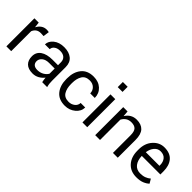

<svg xmlns="http://www.w3.org/2000/svg" viewBox="104 -1656 2558 2558"><g transform="rotate(45 1383.5 -376.5)"><path d="M324.2 -446.8 271.5 -449.7Q230 -449.7 203.1 -430.7Q176.3 -411.6 161.6 -376V0H70.8V-528.3H151.9L160.6 -451.7L162.1 -451.2Q184.1 -492.2 217.3 -515.1Q250.5 -538.1 295.4 -538.1Q307.1 -538.1 318.6 -536.4Q330.1 -534.7 336.4 -532.7Z M745.6 0Q740.7 -24.9 738.3 -41Q735.8 -57.1 734.9 -74.7Q706.5 -37.6 664.6 -13.9Q622.6 9.8 572.3 9.8Q488.8 9.8 446.5 -31.5Q404.3 -72.8 404.3 -147.5Q404.3 -224.6 464.8 -266.6Q525.4 -308.6 632.8 -308.6H734.9V-362.3Q734.9 -410.6 705.1 -437.7Q675.3 -464.8 620.1 -464.8Q568.8 -464.8 537.4 -440.7Q505.9 -416.5 505.9 -381.8H415.5Q415.5 -442.9 473.6 -490.5Q531.7 -538.1 625 -538.1Q716.3 -538.1 770.8 -493.2Q825.2 -448.2 825.2 -361.3V-106.4Q825.2 -78.1 828.1 -52.2Q831.1 -26.4 838.9 0ZM585.4 -67.9Q636.2 -67.9 676.5 -91.3Q716.8 -114.7 734.9 -148.9V-246.1H629.9Q566.9 -246.1 530.8 -216.6Q494.6 -187 494.6 -145.5Q494.6 -108.9 517.3 -88.4Q540 -67.9 585.4 -67.9Z M1179.2 -63Q1229.5 -63 1266.4 -92.3Q1303.2 -121.6 1303.7 -166.5H1389.6Q1389.2 -94.2 1326.9 -42.2Q1264.6 9.8 1179.2 9.8Q1063 9.8 1003.4 -64.2Q943.8 -138.2 943.8 -253.9V-274.4Q943.8 -389.6 1003.4 -463.9Q1063 -538.1 1179.2 -538.1Q1272.5 -538.1 1330.8 -484.4Q1389.2 -430.7 1389.6 -346.7H1303.7Q1303.2 -397.5 1268.6 -431.2Q1233.9 -464.8 1179.2 -464.8Q1100.6 -464.8 1067.6 -410.4Q1034.7 -356 1034.7 -274.4V-253.9Q1034.7 -170.4 1067.4 -116.7Q1100.1 -63 1179.2 -63Z M1594.2 0H1503.9V-528.3H1594.2ZM1594.2 -665H1503.9V-761.7H1594.2Z M1825.7 -528.3 1832 -449.2 1833.5 -448.7Q1859.4 -491.2 1899.2 -514.6Q1939 -538.1 1991.2 -538.1Q2077.6 -538.1 2123.5 -489.3Q2169.4 -440.4 2169.4 -333.5V0H2078.6V-331.5Q2078.6 -404.3 2051 -433.6Q2023.4 -462.9 1964.4 -462.9Q1919.9 -462.9 1887.5 -441.9Q1855 -420.9 1835 -383.3V0H1744.1V-528.3Z M2527.8 9.8Q2416.5 9.8 2352.1 -62.3Q2287.6 -134.3 2287.6 -253.4V-275.4Q2287.6 -390.6 2353.8 -464.4Q2419.9 -538.1 2513.2 -538.1Q2620.6 -538.1 2674.6 -475.1Q2728.5 -412.1 2728.5 -302.7V-243.7H2378.4Q2380.4 -162.6 2418.7 -112.8Q2457 -63 2527.8 -63Q2577.1 -63 2613 -76.7Q2648.9 -90.3 2677.7 -115.2L2713.4 -55.2Q2684.6 -26.9 2639.4 -8.5Q2594.2 9.8 2527.8 9.8ZM2513.2 -464.8Q2461.9 -464.8 2426.5 -423.6Q2391.1 -382.3 2381.3 -316.4H2638.2V-329.1Q2638.2 -388.2 2606.9 -426.5Q2575.7 -464.8 2513.2 -464.8Z"/></g></svg>

Font: Roboto Web
Style: Regular
Weight: 400
Designer: Google
Version: Version 1.200310; 2013